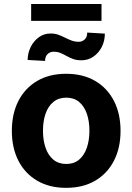

<svg xmlns="http://www.w3.org/2000/svg" viewBox="-20 -917 654 948"><path d="M306.6 10.5Q223.8 10.5 163.6 -24.8Q103.4 -60.1 70.9 -123.4Q38.5 -186.7 38.5 -270.7Q38.5 -355.3 70.9 -418.7Q103.4 -482.1 163.6 -517.4Q223.8 -552.7 306.6 -552.7Q389.6 -552.7 449.9 -517.4Q510.1 -482.1 542.6 -418.7Q575.2 -355.3 575.2 -270.7Q575.2 -186.7 542.6 -123.4Q510.1 -60.1 449.9 -24.8Q389.6 10.5 306.6 10.5ZM307.2 -107.4Q345.1 -107.4 370.4 -128.6Q395.7 -149.8 408.6 -187Q421.5 -224.1 421.5 -271.3Q421.5 -319.1 408.6 -356Q395.7 -392.8 370.4 -413.8Q345.1 -434.8 307.2 -434.8Q269.2 -434.8 243.6 -413.8Q218 -392.8 205.1 -356Q192.2 -319.1 192.2 -271.3Q192.2 -224.1 205.1 -187Q218 -149.8 243.6 -128.6Q269.2 -107.4 307.2 -107.4ZM410.5 -756.2 497.7 -751Q497.7 -715.2 482.6 -685.4Q467.5 -655.5 441.4 -637.5Q415.3 -619.5 382 -619.3Q358 -619.3 340.7 -625.8Q323.4 -632.3 308.7 -640.6Q294 -648.9 278.8 -655.3Q263.6 -661.7 243.6 -661.7Q227 -661.4 214.8 -649.8Q202.6 -638.1 202.5 -616.2L116.4 -620.9Q116.9 -655 131.5 -684.8Q146.1 -714.6 171.9 -733.2Q197.7 -751.9 230.5 -751.6Q250.7 -751.6 267.8 -745.5Q284.9 -739.4 300.8 -731.2Q316.7 -723 333.3 -716.9Q349.8 -710.7 368.6 -710.7Q385.6 -710.5 398.2 -722.2Q410.8 -733.8 410.5 -756.2ZM481.2 -897.1V-814.1H133.8V-897.1Z"/></svg>

Font: Inter
Style: Regular
Weight: 400
Designer: Rasmus Andersson
Foundry: rsms
Version: Version 4.000;git-8c9346024